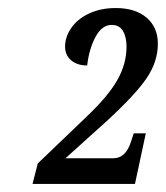

<svg xmlns="http://www.w3.org/2000/svg" viewBox="-20 -844 413 478"><path d="M74 -437 194 -552Q249 -604 272 -644.5Q295 -685 295 -728Q295 -752 286 -767Q277 -782 258 -782Q234 -782 218 -752.5Q202 -723 197 -681Q172 -681 157 -694Q142 -707 142 -728Q142 -752 157.5 -774.5Q173 -797 202 -810.5Q231 -824 268 -824Q317 -824 345 -800Q373 -776 373 -735Q373 -691 345.5 -650Q318 -609 244 -541L143 -450H262Q293 -450 306 -491L313 -512H343L316 -386H61Z"/></svg>

Font: Noto Serif CondSemiBold
Style: Italic
Weight: 600
Width: 3
Italic angle: -12°
Designer: Monotype Design Team
Foundry: Monotype Imaging Inc.
Version: Version 1.001